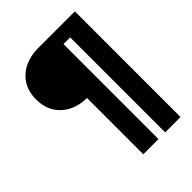

<svg xmlns="http://www.w3.org/2000/svg" viewBox="-255 -831 1182 1182"><g transform="rotate(-45 335.5 -240.0)"><path d="M288 -607.2H518.7V-700H288ZM478.7 -700V220H612.3V-700ZM288 -700V220H420.2V-700ZM288 -270V-700Q226 -700 174 -675Q122 -650 91 -602.5Q60 -555 60 -485Q60 -416 91 -368Q122 -320 174 -295Q226 -270 288 -270Z"/></g></svg>

Font: Jost* Book
Style: Regular
Weight: 400
Version: Version 3.000